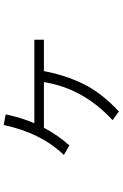

<svg xmlns="http://www.w3.org/2000/svg" viewBox="168 -794 664 1040"><g transform="rotate(-90 500.0 -274.0)"><path d="M180.7 -259.8Q300.8 -385.7 342.8 -585.9L400.4 -575.2Q382.8 -490.2 352.5 -419.9H804.7V-368.2H634.8Q613.3 -252.9 565.4 -154.8Q517.6 -56.6 416 38.1L369.1 3.9Q542 -156.2 575.2 -368.2H328.1Q285.2 -288.1 232.4 -230.5Z"/></g></svg>

Font: Gothic A1 Light
Style: Regular
Weight: 300
Version: Version 2.50